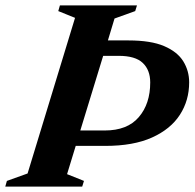

<svg xmlns="http://www.w3.org/2000/svg" viewBox="-48 -690 720 710"><path d="M229.5 -624 167.5 -649 173.5 -670H458.5L452 -649L375.5 -621.5L351 -540.5H427.5Q510 -540.5 559 -519.5Q608 -498.5 629.8 -463.2Q651.5 -428 651.5 -385.5Q651.5 -318.5 617.2 -265.5Q583 -212.5 514.2 -181.5Q445.5 -150.5 341.5 -150.5H232L200 -46L262.5 -21L256 0H-28.5L-22.5 -21L54 -48.5ZM339.5 -207.5Q423 -207.5 465.2 -256.8Q507.5 -306 507.5 -385Q507.5 -431 480 -457.2Q452.5 -483.5 391 -483.5H333.5L249 -207.5Z"/></svg>

Font: Newsreader 16pt
Style: Bold Italic
Weight: 700
Italic angle: -17°
Designer: Hugues Gentile
Foundry: Production Type
Version: Version 1.003; ttfautohint (v1.8.3)